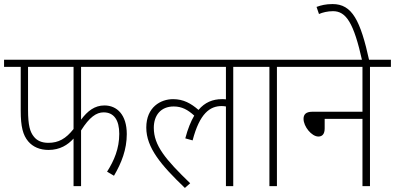

<svg xmlns="http://www.w3.org/2000/svg" viewBox="-20 -916 1944 945"><path d="M379 -587H665V-622H0V-587H82V-371C82 -292 93 -251 119 -220C142 -193 176 -178 219 -178C275 -178 314 -203 342 -234V0H379V-274C420 -339 454 -363 490 -363C541 -363 567 -325 567 -257C567 -185 542 -126 507 -71L541 -51C578 -114 604 -180 604 -256C604 -351 556 -397 494 -397C446 -397 411 -370 379 -327ZM118 -587H342V-281C304 -233 268 -213 218 -213C185 -213 162 -224 147 -243C128 -266 118 -298 118 -376Z M652 -587H1092V-427C1086 -428 1079 -428 1072 -428C1027 -428 988 -412 957 -375C920 -407 883 -428 832 -428C771 -428 700 -389 700 -288C700 -189 773 -103 890 9L916 -14C794 -132 737 -200 737 -287C737 -348 771 -392 835 -392C875 -392 904 -376 936 -347C919 -318 904 -281 892 -235L928 -225C963 -359 1014 -394 1071 -394C1079 -394 1086 -393 1092 -392V0H1128V-587H1231V-622H652Z M1343 -587H1446V-622H1218V-587H1306V0H1343Z M1432 -622V-587H1764V-366H1517C1485 -366 1474 -352 1474 -331C1474 -293 1514 -244 1547 -244C1566 -244 1578 -256 1578 -284V-331H1764V0H1801V-587H1904V-622Z M1763 -615H1798C1754 -816 1713 -896 1617 -896C1583 -896 1560 -890 1538 -882L1550 -847C1568 -855 1593 -861 1619 -861C1683 -861 1721 -805 1763 -615Z"/></svg>

Font: Noto Sans SemiCondensed ExtraLight
Style: Italic
Weight: 200
Width: 4
Italic angle: -12°
Designer: Monotype Design Team
Foundry: Monotype Imaging Inc.
Version: Version 2.013